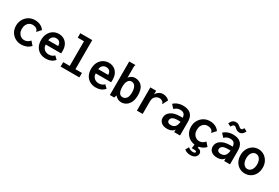

<svg xmlns="http://www.w3.org/2000/svg" viewBox="85 -1904 4830 3326"><g transform="rotate(30 2500.0 -240.5)"><path d="M278 12Q210 12 156 -19Q102 -50 70.5 -104.5Q39 -159 39 -229Q39 -298 70.5 -354Q102 -410 156 -443Q210 -476 279 -476Q343 -476 391 -452Q439 -428 467 -386L404 -317L398 -310L390 -316Q390 -325 388 -332.5Q386 -340 375 -353Q356 -371 332.5 -378Q309 -385 280 -385Q247 -385 218 -367Q189 -349 171.5 -314Q154 -279 154 -229Q154 -184 172 -150.5Q190 -117 219.5 -98.5Q249 -80 283 -80Q314 -80 344 -93Q374 -106 400 -138L463 -66Q426 -25 377 -6.5Q328 12 278 12Z M771 11Q704 11 651.5 -17Q599 -45 569 -99Q539 -153 539 -229Q539 -307 568.5 -362Q598 -417 647.5 -446.5Q697 -476 758 -476Q812 -476 857.5 -451Q903 -426 930.5 -375.5Q958 -325 958 -250Q958 -240 957.5 -226Q957 -212 956 -202H648Q650 -158 669 -130.5Q688 -103 716 -90Q744 -77 776 -77Q807 -77 835 -87Q863 -97 887 -121L945 -65Q911 -25 867 -7Q823 11 771 11ZM650 -287H848Q848 -336 823 -362Q798 -388 753 -388Q714 -388 685 -363.5Q656 -339 650 -287Z M1063 0V-89H1194V-582H1069V-671H1308V-89H1438V0Z M1771 11Q1704 11 1651.5 -17Q1599 -45 1569 -99Q1539 -153 1539 -229Q1539 -307 1568.5 -362Q1598 -417 1647.5 -446.5Q1697 -476 1758 -476Q1812 -476 1857.5 -451Q1903 -426 1930.5 -375.5Q1958 -325 1958 -250Q1958 -240 1957.5 -226Q1957 -212 1956 -202H1648Q1650 -158 1669 -130.5Q1688 -103 1716 -90Q1744 -77 1776 -77Q1807 -77 1835 -87Q1863 -97 1887 -121L1945 -65Q1911 -25 1867 -7Q1823 11 1771 11ZM1650 -287H1848Q1848 -336 1823 -362Q1798 -388 1753 -388Q1714 -388 1685 -363.5Q1656 -339 1650 -287Z M2279 12Q2242 12 2209 -4Q2176 -20 2153 -51L2134 0H2048V-671H2171V-662Q2165 -656 2163.5 -648.5Q2162 -641 2162 -625V-413Q2183 -442 2215.5 -459.5Q2248 -477 2284 -476Q2369 -475 2420.5 -416.5Q2472 -358 2472 -240Q2472 -155 2445 -99Q2418 -43 2374 -15.5Q2330 12 2279 12ZM2256 -76Q2298 -76 2328.5 -110.5Q2359 -145 2359 -230Q2359 -306 2332.5 -348.5Q2306 -391 2258 -391Q2214 -391 2188.5 -349.5Q2163 -308 2163 -235Q2163 -158 2185.5 -117Q2208 -76 2256 -76Z M2589 -465H2706L2705 -390Q2724 -430 2761 -453Q2798 -476 2839 -476Q2917 -476 2968 -423L2920 -328L2917 -320L2908 -324Q2905 -332 2902 -340.5Q2899 -349 2887 -360Q2873 -371 2857.5 -377Q2842 -383 2824 -383Q2776 -383 2740 -350Q2704 -317 2704 -244V0H2589Z M3198 12Q3121 12 3078.5 -24Q3036 -60 3036 -119Q3036 -193 3102.5 -241.5Q3169 -290 3296 -290Q3303 -290 3314.5 -290Q3326 -290 3339 -289Q3332 -347 3306 -367.5Q3280 -388 3236 -388Q3204 -388 3176 -377.5Q3148 -367 3120 -339L3058 -407Q3098 -444 3145 -460Q3192 -476 3241 -476Q3299 -476 3347 -457.5Q3395 -439 3423 -393.5Q3451 -348 3451 -268V0H3334V-50Q3308 -15 3274 -1.5Q3240 12 3198 12ZM3149 -133Q3149 -101 3169.5 -88.5Q3190 -76 3220 -76Q3274 -76 3304 -108.5Q3334 -141 3340 -211Q3327 -211 3315 -211.5Q3303 -212 3294 -212Q3214 -212 3181.5 -190Q3149 -168 3149 -133Z M3778 12Q3710 12 3656 -19Q3602 -50 3570.5 -104.5Q3539 -159 3539 -229Q3539 -298 3570.5 -354Q3602 -410 3656 -443Q3710 -476 3779 -476Q3843 -476 3891 -452Q3939 -428 3967 -386L3904 -317L3898 -310L3890 -316Q3890 -325 3888 -332.5Q3886 -340 3875 -353Q3856 -371 3832.5 -378Q3809 -385 3780 -385Q3747 -385 3718 -367Q3689 -349 3671.5 -314Q3654 -279 3654 -229Q3654 -184 3672 -150.5Q3690 -117 3719.5 -98.5Q3749 -80 3783 -80Q3814 -80 3844 -93Q3874 -106 3900 -138L3963 -66Q3926 -25 3877 -6.5Q3828 12 3778 12ZM3775 205Q3744 205 3713.5 197Q3683 189 3651 164L3688 98Q3714 120 3738 128.5Q3762 137 3787 137Q3805 137 3819 130Q3833 123 3833 111Q3833 100 3820 94.5Q3807 89 3786 89H3737L3749 0H3829L3825 31Q3863 35 3883 55.5Q3903 76 3903 102Q3903 145 3869 175Q3835 205 3775 205Z M4198 12Q4121 12 4078.5 -24Q4036 -60 4036 -119Q4036 -193 4102.5 -241.5Q4169 -290 4296 -290Q4303 -290 4314.5 -290Q4326 -290 4339 -289Q4332 -347 4306 -367.5Q4280 -388 4236 -388Q4204 -388 4176 -377.5Q4148 -367 4120 -339L4058 -407Q4098 -444 4145 -460Q4192 -476 4241 -476Q4299 -476 4347 -457.5Q4395 -439 4423 -393.5Q4451 -348 4451 -268V0H4334V-50Q4308 -15 4274 -1.5Q4240 12 4198 12ZM4149 -133Q4149 -101 4169.5 -88.5Q4190 -76 4220 -76Q4274 -76 4304 -108.5Q4334 -141 4340 -211Q4327 -211 4315 -211.5Q4303 -212 4294 -212Q4214 -212 4181.5 -190Q4149 -168 4149 -133ZM4354 -668 4414 -637Q4394 -595 4370 -576Q4346 -557 4316 -557Q4287 -557 4267.5 -566.5Q4248 -576 4235 -588Q4222 -600 4210 -609.5Q4198 -619 4184 -619Q4167 -619 4154 -606.5Q4141 -594 4131 -570L4069 -599Q4102 -686 4180 -686Q4206 -686 4224 -677Q4242 -668 4255.5 -656Q4269 -644 4281.5 -635Q4294 -626 4309 -626Q4326 -626 4335 -636.5Q4344 -647 4354 -668Z M4749 10Q4687 10 4636.5 -20.5Q4586 -51 4557 -105.5Q4528 -160 4528 -233Q4528 -302 4557 -357Q4586 -412 4636.5 -444Q4687 -476 4749 -476Q4812 -476 4862.5 -444Q4913 -412 4942.5 -357Q4972 -302 4972 -233Q4972 -161 4942.5 -106Q4913 -51 4862.5 -20.5Q4812 10 4749 10ZM4749 -80Q4797 -80 4828 -122.5Q4859 -165 4859 -233Q4859 -303 4828 -344Q4797 -385 4749 -385Q4703 -385 4672 -344Q4641 -303 4641 -233Q4641 -165 4671.5 -122.5Q4702 -80 4749 -80Z"/></g></svg>

Font: Ligconsolata
Style: Bold
Weight: 700
Monospace: yes
Designer: Raph Levien, Cyreal, Brenton Simpson
Foundry: Raph Levien, Cyreal, Google
Version: Version 3.001; ttfautohint (v1.8.2.53-6de2)